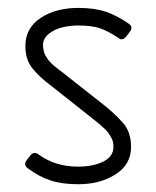

<svg xmlns="http://www.w3.org/2000/svg" viewBox="-20 -475 403 495"><path d="M181.6 -454.6Q223.6 -454.6 252.7 -444.8Q281.7 -435.1 313 -413.1Q318.8 -409.2 318.8 -402.8Q318.8 -398.4 314.9 -393.1L304.2 -379.4Q293.9 -369.1 285.2 -377.4Q257.3 -395.5 237.1 -402.3Q216.8 -409.2 181.6 -409.2Q159.7 -409.2 139.9 -404.3Q120.1 -399.4 105.5 -387.5Q90.8 -375.5 90.8 -358.4Q90.8 -353.5 91.8 -348.6Q92.8 -343.8 93.8 -339.8Q94.7 -335.9 97.7 -331.3Q100.6 -326.7 102.1 -324Q103.5 -321.3 107.7 -316.9Q111.8 -312.5 113.3 -310.8Q114.7 -309.1 119.9 -304.9Q125 -300.8 126.2 -299.8Q127.4 -298.8 133.3 -294.4Q139.2 -290 139.6 -289.6L252.4 -200.7Q278.3 -179.7 297.4 -157.7Q317.9 -134.3 317.9 -96.2Q317.9 -50.8 277.8 -25.4Q237.8 0 181.6 0Q139.6 0 110.1 -9.8Q80.6 -19.5 51.8 -41Q44.9 -45.9 44.9 -52.2Q44.9 -56.6 48.3 -61.5L59.1 -75.2Q67.9 -85.4 79.1 -77.1Q121.6 -45.4 181.6 -45.4Q218.8 -45.4 245.6 -58.1Q272.5 -70.8 272.5 -97.2Q272.5 -103.5 271 -109.9Q269.5 -116.2 265.9 -122.1Q262.2 -127.9 259.5 -132.1Q256.8 -136.2 250.5 -142.1Q244.1 -147.9 241.7 -150.4Q239.3 -152.8 232.2 -158.4Q225.1 -164.1 224.1 -165L111.8 -253.9Q85.4 -273.4 65.9 -295.9Q45.4 -319.3 45.4 -356Q45.4 -402.8 84.7 -428.7Q124 -454.6 181.6 -454.6Z"/></svg>

Font: GOSTRUS
Style: type A
Weight: 200
Designer: Юрий и Татьяна Кривогуз
Version: Version 01.0